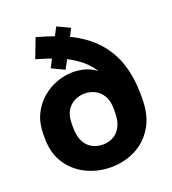

<svg xmlns="http://www.w3.org/2000/svg" viewBox="-142 -885 900 1005"><g transform="rotate(-20 307.5 -382.5)"><path d="M304.8 13.2Q233.3 13.2 170.3 -17.1Q107.3 -47.3 68.5 -105.7Q29.7 -164 29.7 -250V-270Q29.7 -331 51.8 -377.8Q74 -424.7 111.2 -457.2Q148.3 -489.7 193.6 -506.4Q238.8 -523.2 284.8 -523.2Q322.7 -523.2 355 -513.2Q387.3 -503.2 414 -483.2Q391 -519.5 357.8 -547.3Q324.7 -575 281.3 -597.3L254.8 -548L184 -581.5L208 -627.2Q189.3 -634.5 168.2 -640.7Q147 -647 124.2 -653.7L165.5 -762.2Q190.7 -755.3 214.7 -747.6Q238.7 -739.8 262.2 -731.8L286.3 -777.8L357.2 -744.3L335.3 -702.2Q425.2 -658 478.6 -597.3Q532 -536.7 556.2 -460Q580.3 -383.3 580.3 -290V-270Q580.3 -174 541.5 -111.2Q502.7 -48.3 440.3 -17.6Q377.8 13.2 304.8 13.2ZM304.8 -112.8Q335.5 -112.8 362.2 -126.4Q388.8 -140 405.2 -170.7Q421.7 -201.3 421.7 -250V-270Q421.7 -314.3 405.2 -342.2Q388.8 -370 362.2 -383.6Q335.5 -397.2 304.8 -397.2Q275.2 -397.2 248 -383.6Q220.8 -370 204.6 -342.2Q188.3 -314.3 188.3 -270V-250Q188.3 -201.3 204.6 -170.7Q220.8 -140 248 -126.4Q275.2 -112.8 304.8 -112.8Z"/></g></svg>

Font: Golos Text
Style: Regular
Weight: 400
Designer: A.Korolkova, Vitaly Kuzmin
Foundry: ParaType Ltd
Version: Version 2.004